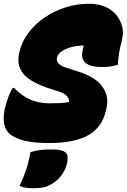

<svg xmlns="http://www.w3.org/2000/svg" viewBox="-21 -740 673 1020"><path d="M452 -720Q543 -720 594 -664Q617 -637 627 -603Q637 -569 627 -528Q608 -456 605 -396Q571 -384 522 -384Q460 -384 434.5 -405Q409 -426 417 -470Q418 -481 425 -498H422Q388 -498 357.5 -489.5Q327 -481 307 -467.5Q287 -454 283 -437L282 -433Q273 -400 329 -381L400 -358Q489 -329 524.5 -277.5Q560 -226 544 -162L540 -146Q519 -61 445.5 -20.5Q372 20 239 20Q158 20 107.5 7Q57 -6 31 -28Q8 -48 1.5 -80.5Q-5 -113 3 -155Q6 -171 13 -194Q20 -217 29 -239Q38 -261 48 -273H54Q91 -234 136.5 -212.5Q182 -191 244 -191Q274 -191 300.5 -192.5Q327 -194 346 -198V-201Q346 -236 291 -254L250 -267Q140 -302 102.5 -348.5Q65 -395 82 -463L84 -471Q97 -522 131.5 -567.5Q166 -613 216 -647Q266 -681 326.5 -700.5Q387 -720 452 -720ZM141 68Q170 60 192.5 57Q215 54 252 54Q305 54 323.5 67Q342 80 338 110Q334 148 313 180.5Q292 213 261 233Q237 249 215 254.5Q193 260 152 260Q110 260 83 248Q98 215 108 189Q118 163 126 135Q134 107 141 68Z"/></svg>

Font: Recursive Sn Csl St XBk
Style: Italic
Weight: 1000
Italic angle: -15°
Version: Version 1.085;hotconv 1.1.0;makeotfexe 2.6.0; ttfautohint (v